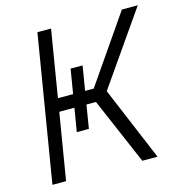

<svg xmlns="http://www.w3.org/2000/svg" viewBox="-107 -826 876 923"><g transform="rotate(-15 330.5 -364.0)"><path d="M270 -517.1H329.6L279.8 -214.4H219.7ZM41 0 161.1 -727.5H229L174.3 -395.5H352.5L581.5 -727.5H660.6L409.7 -367.2L564 0H488.3L346.2 -330.6H163.6L108.9 0Z"/></g></svg>

Font: Inter 24pt Light
Style: Italic
Weight: 300
Italic angle: -9.3988°
Designer: Rasmus Andersson
Foundry: rsms
Version: Version 4.001;git-66647c0bb